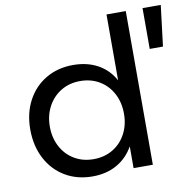

<svg xmlns="http://www.w3.org/2000/svg" viewBox="-82 -825 918 913"><g transform="rotate(-10 376.5 -368.5)"><path d="M584 -742V0H491V-105Q461 -52 410.5 -23.5Q360 5 293 5Q218 5 160.5 -29.5Q103 -64 71 -125.5Q39 -187 39 -266Q39 -344 71 -404.5Q103 -465 160.5 -499Q218 -533 292 -533Q360 -533 411 -505Q462 -477 491 -424V-742ZM491 -263Q491 -318 468 -361Q445 -404 404.5 -428Q364 -452 312 -452Q260 -452 219.5 -427.5Q179 -403 156 -360Q133 -317 133 -263Q133 -209 156 -166Q179 -123 219.5 -99Q260 -75 312 -75Q364 -75 404.5 -99Q445 -123 468 -166Q491 -209 491 -263ZM665 -742H753L729 -545H665Z"/></g></svg>

Font: Montserrat arm2
Style: Regular
Weight: 400
Designer: Julieta Ulanovsky
Foundry: Julieta Ulanovsky
Version: Version 6.000